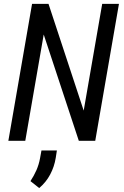

<svg xmlns="http://www.w3.org/2000/svg" viewBox="-20 -731 645 997"><path d="M389.2 0H474.6L597.7 -710.9H510.7L414.6 -156.7L231.9 -710.9H146.5L23.4 0H111.3L207 -551.8ZM269.5 88.4 275.4 50.3H195.3L188 90.3C184.1 112.3 177.7 132.8 169.4 152.3C160.6 171.9 150.4 190.9 138.2 209.5L183.6 245.6C207.5 225.1 226.6 201.7 240.7 174.8C254.9 147.9 264.6 119.1 269.5 88.4Z"/></svg>

Font: Roboto Condensed
Style: Italic
Weight: 400
Designer: Google
Version: Version 1.000;PS 001.000;hotconv 1.0.88;makeotf.lib2.5.64775